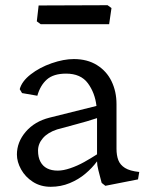

<svg xmlns="http://www.w3.org/2000/svg" viewBox="-20 -708 575 738"><path d="M45 -114Q45 -161.8 78.9 -201.5Q112.8 -241.2 170.5 -255.8L350.8 -300.8Q345 -351 317.8 -388Q290.5 -425 234 -425Q185.8 -425 160.2 -402.5Q134.8 -380 123.5 -340L64.8 -350.2L55.8 -365.2Q63.8 -395.5 98 -422.1Q132.2 -448.8 178.5 -464.9Q224.8 -481 263.8 -481Q315.5 -481 352.6 -457.9Q389.8 -434.8 408.8 -395.5Q427.8 -356.2 427.8 -308V-136.8Q427.8 -110.5 434.9 -92.2Q442 -74 460.5 -62.4Q479 -50.8 515.2 -47L510.5 -18.5L385 6.2L371 -4.8Q370.2 -6.8 370.2 -7.2Q370.2 -7.8 369.5 -9.8Q363.5 -32.8 358.2 -53.4Q353 -74 353 -87.8Q334.5 -62.5 308.2 -40.4Q282 -18.2 247.9 -4.1Q213.8 10 175 10Q136 10 106.5 -9Q77 -28 61 -57Q45 -86 45 -114ZM353 -114.8V-254Q332 -247 314 -241.8Q296 -236.5 275.2 -231Q233.2 -220 199.5 -210.5Q163.8 -198.8 145 -177.1Q126.2 -155.5 126.2 -129Q126.2 -103.5 135.4 -86.4Q144.5 -69.2 161.1 -60.8Q177.8 -52.2 202 -52.2Q223.2 -52.2 250.2 -61.4Q277.2 -70.5 303.5 -85.1Q329.8 -99.8 353 -114.8ZM136.5 -615 121.5 -626 128.5 -687 393.5 -688 408.5 -677 399.5 -615Z"/></svg>

Font: TMT Limkin
Style: Regular
Weight: 400
Designer: Gabriel Drozdov
Version: Version 1.000;Glyphs 3.1.2 (3151)